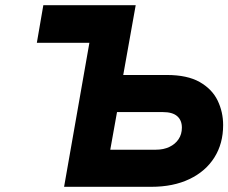

<svg xmlns="http://www.w3.org/2000/svg" viewBox="-20 -720 880 740"><path d="M122 -555 147 -700H434L409 -555ZM227 0 350 -700H503L455 -431H623Q702 -431 749.8 -403.8Q797.5 -376.5 818.8 -332.5Q840 -288.5 840 -238Q840 -166.5 806.2 -113Q772.5 -59.5 710.2 -29.8Q648 0 563 0ZM405 -143H581Q610.5 -143 633 -153.8Q655.5 -164.5 668.2 -183.5Q681 -202.5 681 -228Q681 -256.5 663 -272.2Q645 -288 608 -288H431Z"/></svg>

Font: Overpass Black
Style: Italic
Weight: 900
Italic angle: -10°
Designer: Delve Withrington, Dave Bailey, Thomas Jockin
Foundry: Delve Fonts LLC
Version: Version 4.000